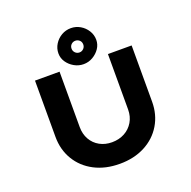

<svg xmlns="http://www.w3.org/2000/svg" viewBox="-160 -1101 1255 1264"><g transform="rotate(-20 467.5 -469.0)"><path d="M468 6Q367 6 290.5 -34Q214 -74 171.5 -145Q129 -216 129 -306V-700H301V-312Q301 -263 322.5 -225Q344 -187 382 -166Q420 -145 468 -145Q517 -145 556 -166Q595 -187 617.5 -225Q640 -263 640 -312V-700H806V-306Q806 -216 763.5 -145Q721 -74 644.5 -34Q568 6 468 6ZM468 -692Q433 -692 402.5 -709.5Q372 -727 353.5 -754.5Q335 -782 335 -815Q335 -850 353.5 -879.5Q372 -909 402 -926.5Q432 -944 468 -944Q503 -944 533 -926.5Q563 -909 581.5 -879.5Q600 -850 600 -815Q600 -782 581.5 -754.5Q563 -727 533 -709.5Q503 -692 468 -692ZM468 -774Q485 -774 497 -786Q509 -798 509 -815Q509 -834 496.5 -845Q484 -856 468 -856Q451 -856 439 -844.5Q427 -833 427 -815Q427 -798 439 -786Q451 -774 468 -774Z"/></g></svg>

Font: Lexend Giga
Style: Bold
Weight: 700
Version: Version 1.007